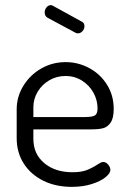

<svg xmlns="http://www.w3.org/2000/svg" viewBox="-20 -721 498 748"><path d="M423 -296.7Q423 -260.9 411 -243.4Q399 -226 381.7 -221.5Q364.5 -217 336 -217H110V-180Q110 -121.1 152.5 -85.5Q195 -50 262 -50Q296 -50 317 -58Q338 -66 358 -79Q364 -83 370.5 -86.5Q377 -90 382 -90Q393 -90 401.5 -79.7Q410 -69.3 410 -59Q410 -46 391 -30.5Q372 -15 337.5 -4Q302.9 7 260 7Q197 7 148.5 -17Q100 -41 72.5 -83.9Q45 -126.8 45 -183V-295Q45 -344.1 70.9 -386.5Q96.9 -428.9 140.4 -454Q184 -479 235.5 -479Q285 -479 328.2 -455.5Q371.5 -432 397.2 -390.5Q423 -349 423 -296.7ZM360 -298.9Q360 -331 344 -360Q328 -389 299.3 -407Q270.5 -425 235.3 -425Q201 -425 172.5 -408.5Q144 -392 127 -364Q110 -336 110 -303.3V-265H310Q340.4 -265 350.2 -271.6Q360 -278.2 360 -298.9ZM154 -673Q154 -683 161 -692Q168 -701 178.4 -701Q183 -701 187 -698L298 -637Q309 -632.2 309 -618.9Q309 -608 301.2 -599.5Q293.5 -591 282.8 -591Q278 -591 273 -594L167 -651Q154 -657 154 -673Z"/></svg>

Font: Dosis
Style: Regular
Weight: 400
Designer: Edgar Tolentino, Pablo Impallari, Igino Marini
Foundry: Edgar Tolentino, Pablo Impallari, Igino Marini
Version: Version 1.007;Glyphs 3.1.1 (3134)